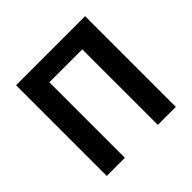

<svg xmlns="http://www.w3.org/2000/svg" viewBox="-181 -925 1109 1109"><g transform="rotate(-45 373.5 -370.5)"><path d="M91 -741H655V0H508V-617H239V0H91Z"/></g></svg>

Font: Merged Yaku Han JP
Style: Bold
Weight: 700
Designer: Ryoko NISHIZUKA 西塚涼子 (kana, bopomofo & ideographs); Paul D. Hunt (Latin, Greek & Cyrillic); Sandoll Communications 산돌커뮤니
Foundry: Adobe
Version: Version 2.004